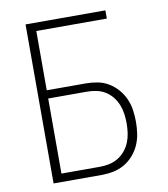

<svg xmlns="http://www.w3.org/2000/svg" viewBox="-82 -805 765 874"><g transform="rotate(-10 300.0 -367.5)"><path d="M95 0V-735H464V-697H138V-423H317Q345 -423 372 -418Q399 -413 422.5 -399Q446 -385 464.5 -364Q483 -343 494 -318Q505 -293 509 -266Q513 -239 513 -212Q513 -184 509 -157Q505 -130 494 -105Q483 -80 464.5 -59Q446 -38 422.5 -24.5Q399 -11 372 -5.5Q345 0 317 0ZM317 -38Q339 -38 361 -43Q383 -48 401.5 -59.5Q420 -71 434 -88.5Q448 -106 456 -126Q464 -146 467 -168Q470 -190 470 -212Q470 -234 467 -255.5Q464 -277 456 -297.5Q448 -318 434 -335.5Q420 -353 401.5 -364.5Q383 -376 361 -380.5Q339 -385 317 -385H138V-38Z"/></g></svg>

Font: Zed Sans Extralight Extended
Style: Regular
Weight: 200
Width: 7
Designer: Belleve Invis
Foundry: Belleve Invis
Version: Version 1.0.0; ttfautohint (v1.8.4)